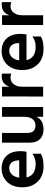

<svg xmlns="http://www.w3.org/2000/svg" viewBox="886 -1438 557 2369"><g transform="rotate(-90 1164.5 -253.5)"><path d="M157 -295H370V-310Q368 -359 343.5 -388.5Q319 -418 274 -418Q229 -418 197.5 -386.5Q166 -355 157 -295ZM299 5Q178 5 108 -67Q38 -139 38 -256.5Q38 -374 104 -443Q170 -512 269 -512Q368 -512 426 -452Q484 -392 484 -277Q484 -249 477 -205H159Q172 -150 213.5 -121Q255 -92 326 -92Q397 -92 452 -132V-28Q399 5 299 5Z M1029 0H908V-83Q868 5 752 5Q675 5 632 -39Q589 -83 589 -164V-507H709V-192Q709 -144 732.5 -119Q756 -94 802.5 -94Q849 -94 878.5 -129Q908 -164 908 -235V-507H1029Z M1279 0H1158L1159 -507H1279V-417Q1314 -511 1407 -511Q1428 -511 1441 -508V-392Q1418 -402 1390 -402Q1341 -402 1310 -362Q1279 -322 1279 -262Z M1604 -295H1817V-310Q1815 -359 1790.5 -388.5Q1766 -418 1721 -418Q1676 -418 1644.5 -386.5Q1613 -355 1604 -295ZM1746 5Q1625 5 1555 -67Q1485 -139 1485 -256.5Q1485 -374 1551 -443Q1617 -512 1716 -512Q1815 -512 1873 -452Q1931 -392 1931 -277Q1931 -249 1924 -205H1606Q1619 -150 1660.5 -121Q1702 -92 1773 -92Q1844 -92 1899 -132V-28Q1846 5 1746 5Z M2161 0H2040L2041 -507H2161V-417Q2196 -511 2289 -511Q2310 -511 2323 -508V-392Q2300 -402 2272 -402Q2223 -402 2192 -362Q2161 -322 2161 -262Z"/></g></svg>

Font: Hind Mysuru SemiBold
Style: Regular
Weight: 600
Designer: Manushi Parikh, Hitesh Malaviya
Foundry: Indian Type Foundry
Version: Version 0.703;PS 1.0;hotconv 1.0.86;makeotf.lib2.5.63406